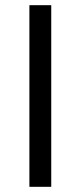

<svg xmlns="http://www.w3.org/2000/svg" viewBox="-20 -720 311 740"><path d="M93.3 -700H177.5V0H93.3Z"/></svg>

Font: Oak Sans Light
Style: Regular
Weight: 400
Designer: Erik Kennedy, Walven
Foundry: Erik Kennedy, Walven
Version: Version 1.100;Glyphs 3.1.2 (3151)